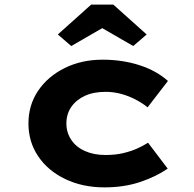

<svg xmlns="http://www.w3.org/2000/svg" viewBox="-20 -800 837 830"><path d="M431 10Q337 10 262 -26Q187 -62 145 -124.5Q103 -187 103 -266Q103 -346 145 -408Q187 -470 260 -506Q333 -542 423 -542Q510 -542 583.5 -518Q657 -494 706 -450L618 -336Q596 -354 566.5 -369.5Q537 -385 504 -394Q471 -403 437 -403Q384 -403 346.5 -385.5Q309 -368 288 -337.5Q267 -307 267 -266Q267 -227 288 -195.5Q309 -164 347.5 -147Q386 -130 436 -130Q479 -130 512.5 -138Q546 -146 572 -157.5Q598 -169 620 -183L705 -71Q654 -36 585 -13Q516 10 431 10ZM288 -601 230 -651 374 -780H470L614 -651L556 -601L407 -687H437Z"/></svg>

Font: Lexend Peta
Style: Bold
Weight: 700
Designer: Bonnie Shaver-Troup, Thomas Jockin
Foundry: Lexend
Version: Version 1.007